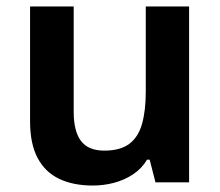

<svg xmlns="http://www.w3.org/2000/svg" viewBox="-20 -564 681 594"><path d="M565 -544V0H461L443 -70H435Q418 -42 391.5 -24.5Q365 -7 333 1.5Q301 10 267 10Q207 10 163.5 -10.5Q120 -31 96.5 -75Q73 -119 73 -189V-544H208V-218Q208 -158 230.5 -128Q253 -98 303 -98Q352 -98 380 -119Q408 -140 419.5 -181Q431 -222 431 -281V-544Z"/></svg>

Font: Noto Sans Oriya SemiBold
Style: Regular
Weight: 600
Version: Version 2.003